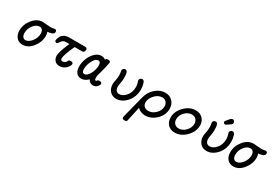

<svg xmlns="http://www.w3.org/2000/svg" viewBox="49 -1643 4148 2898"><g transform="rotate(30 2123.0 -194.0)"><path d="M85.9 -162.1Q85.9 -268.1 158.9 -358.2Q231.9 -448.2 331.1 -448.2Q354 -448.2 398.9 -443.1Q443.8 -438 465.8 -438Q491.7 -438 513.4 -443.1Q535.2 -448.2 539.1 -448.2Q553.2 -448.2 562.5 -438.2Q571.8 -428.2 571.8 -415Q571.8 -382.8 537.4 -369.4Q502.9 -356 460.9 -355Q473.1 -318.8 473.1 -284.2Q473.1 -179.2 400.1 -87.6Q327.1 3.9 230 3.9Q165 3.9 125.5 -41.5Q85.9 -86.9 85.9 -162.1ZM170.9 -168Q170.9 -124 189 -101.6Q207 -79.1 235.8 -79.1Q290 -79.1 339.6 -142.1Q389.2 -205.1 389.2 -278.8Q389.2 -316.9 372.1 -340.3Q355 -363.8 321.8 -363.8Q266.6 -363.8 218.8 -303.5Q170.9 -243.2 170.9 -168Z M632.8 -306.2Q632.8 -317.4 638.9 -335.7Q645 -354 659.4 -380.6Q673.8 -407.2 706.8 -425.5Q739.7 -443.8 786.1 -443.8H1068.8Q1089.8 -443.8 1097.4 -433.8Q1105 -423.8 1105 -415Q1103 -375 1082 -363.8Q1073.2 -359.9 1060.1 -359.9H933.1Q890.1 -270 869.1 -205.6Q848.1 -141.1 848.1 -119.1Q848.1 -80.1 881.8 -80.1Q900.9 -80.1 920.4 -92.5Q939.9 -105 946.8 -122.1Q954.6 -140.1 961.7 -144Q968.8 -147.9 986.8 -147.9H994.1Q1031.2 -147.9 1030.8 -119.1Q1030.8 -83 984.9 -39.6Q939 3.9 873 3.9Q823.2 3.9 793 -30Q762.7 -64 762.7 -113.8Q762.7 -181.6 841.8 -359.9H773.9Q752 -359.9 732.9 -346.2Q715.8 -333 703.4 -314.9Q690.9 -296.9 682.9 -286.9Q674.8 -276.9 663.1 -276.9Q651.9 -276.9 642.3 -284.9Q632.8 -293 632.8 -306.2Z M1137.7 -142.1Q1137.7 -209 1163.8 -278.6Q1189.9 -348.1 1241 -398.2Q1292 -448.2 1353 -448.2H1356Q1394 -448.2 1425.8 -422.9Q1429.7 -439.9 1439.7 -444.1Q1449.7 -448.2 1470.7 -448.2H1473.6Q1493.7 -448.2 1501.2 -438.7Q1508.8 -429.2 1508.8 -418.9Q1508.8 -414.1 1492.7 -343Q1476.6 -272 1473.6 -263.2Q1466.8 -237.3 1459.2 -211.7Q1451.7 -186 1448.7 -176Q1445.8 -166 1443.8 -152.6Q1441.9 -139.2 1441.9 -122.1Q1441.9 -79.1 1463.9 -79.1Q1469.7 -79.1 1473.1 -83Q1476.6 -86.9 1478.8 -92.5Q1481 -98.1 1490 -102.1Q1499 -106 1515.6 -106Q1556.6 -106 1556.6 -76.2Q1556.6 -52.2 1529.3 -24.2Q1502 3.9 1461.9 3.9Q1399.9 3.9 1375 -51.8Q1314.9 4.4 1254.9 3.9Q1197.8 3.9 1167.7 -36.1Q1137.7 -76.2 1137.7 -142.1ZM1219.7 -145Q1219.7 -80.1 1260.7 -80.1Q1311.5 -80.1 1349.6 -155Q1387.7 -230 1387.7 -297.9Q1387.7 -364.7 1345.7 -365.2Q1296.9 -365.2 1258.3 -291Q1219.7 -216.8 1219.7 -145Z M1709.5 -166Q1709.5 -191.9 1719.5 -237.5Q1729.5 -283.2 1729.5 -321.8Q1729.5 -350.6 1724.6 -377.7Q1719.7 -404.8 1719.7 -409.2Q1719.7 -427.2 1733.6 -439.7Q1747.6 -452.1 1765.6 -452.1Q1789.6 -452.1 1801.5 -425.5Q1813.5 -398.9 1813.5 -329.1Q1813.5 -284.2 1804.2 -236.1Q1794.9 -188 1794.9 -171.9Q1794.9 -131.8 1813.7 -106Q1832.5 -80.1 1870.6 -80.1Q1928.7 -80.1 1982.7 -142.1Q2036.6 -204.1 2036.6 -299.8Q2036.6 -337.9 2025.6 -370.8Q2014.6 -403.8 2014.6 -408.2Q2014.6 -425.3 2028.6 -438.7Q2042.5 -452.1 2060.5 -452.1Q2079.6 -452.1 2088.6 -440.7Q2097.7 -429.2 2104.5 -408.2Q2120.6 -360.4 2120.6 -306.2Q2120.6 -173.3 2040.8 -84.7Q1960.9 3.9 1863.8 3.9Q1794.9 3.9 1752.2 -43.5Q1709.5 -90.8 1709.5 -166Z M2095.7 192.9Q2095.7 189.9 2096.2 187.5Q2096.7 185.1 2097.7 181.6Q2098.6 178.2 2098.6 175.8L2193.8 -201.2Q2220.7 -310.1 2290.5 -374Q2371.6 -448.2 2467.8 -448.2Q2544.9 -448.2 2593.3 -397.7Q2641.6 -347.2 2641.6 -268.1Q2641.6 -158.2 2556.6 -77.1Q2471.7 3.9 2368.7 3.9Q2331.5 3.9 2299.6 -9Q2267.6 -22 2258.5 -29.5Q2249.5 -37.1 2233.4 -51.8Q2231.4 -43.9 2227.5 -25.4Q2223.6 -6.8 2211.2 49.6Q2198.7 106 2180.7 189.9Q2177.7 201.2 2175.8 206.5Q2173.8 211.9 2165.8 217Q2157.7 222.2 2143.6 222.2H2133.8Q2095.7 221.7 2095.7 192.9ZM2276.4 -173.8Q2276.4 -130.9 2303.5 -105.5Q2330.6 -80.1 2374.5 -80.1Q2442.4 -80.1 2499.5 -135Q2556.6 -189.9 2556.6 -262.2Q2556.6 -306.2 2531 -335Q2505.4 -363.8 2460.4 -363.8Q2390.6 -363.8 2333.5 -301.8Q2276.4 -239.7 2276.4 -173.8Z M2718.8 -165Q2718.8 -273.9 2806.2 -361.1Q2893.6 -448.2 2998.5 -448.2Q3072.8 -448.2 3119.1 -400.6Q3165.5 -353 3165.5 -279.8Q3165.5 -171.9 3078.1 -84Q2990.7 3.9 2884.3 3.9Q2808.1 3.9 2763.4 -43.9Q2718.8 -91.8 2718.8 -165ZM2804.7 -185.1Q2804.7 -139.2 2832 -109.6Q2859.4 -80.1 2906.7 -80.1Q2970.7 -80.1 3024.7 -135.5Q3078.6 -190.9 3078.6 -258.8Q3078.6 -304.7 3051 -334.2Q3023.4 -363.8 2976.6 -363.8Q2910.6 -363.8 2857.7 -307.9Q2804.7 -252 2804.7 -185.1Z M3284.2 -166Q3284.2 -191.9 3294.2 -237.5Q3304.2 -283.2 3304.2 -321.8Q3304.2 -350.6 3299.3 -377.7Q3294.4 -404.8 3294.4 -409.2Q3294.4 -427.2 3308.3 -439.7Q3322.3 -452.1 3340.3 -452.1Q3364.3 -452.1 3376.2 -425.5Q3388.2 -398.9 3388.2 -329.1Q3388.2 -284.2 3378.9 -236.1Q3369.6 -188 3369.6 -171.9Q3369.6 -131.8 3388.4 -106Q3407.2 -80.1 3445.3 -80.1Q3503.4 -80.1 3557.4 -142.1Q3611.3 -204.1 3611.3 -299.8Q3611.3 -337.9 3600.3 -370.8Q3589.4 -403.8 3589.4 -408.2Q3589.4 -425.3 3603.3 -438.7Q3617.2 -452.1 3635.3 -452.1Q3654.3 -452.1 3663.3 -440.7Q3672.4 -429.2 3679.2 -408.2Q3695.3 -360.4 3695.3 -306.2Q3695.3 -173.3 3615.5 -84.7Q3535.6 3.9 3438.5 3.9Q3369.6 3.9 3326.9 -43.5Q3284.2 -90.8 3284.2 -166ZM3452.1 -514.2Q3452.1 -516.1 3452.1 -518.1Q3452.1 -520 3452.6 -521.5Q3453.1 -522.9 3454.6 -524.9Q3456.1 -526.9 3457 -528.8Q3458 -530.8 3460.7 -534.4Q3463.4 -538.1 3465.3 -540.5Q3467.3 -543 3471.7 -548.1Q3476.1 -553.2 3479.7 -557.1Q3483.4 -561 3489.7 -568.6Q3496.1 -576.2 3502 -583Q3524.9 -609.9 3545.4 -609.9Q3562.5 -609.9 3573.7 -597.9Q3585 -585.9 3585 -569.8Q3585 -564 3584 -559.1Q3583 -554.2 3579.1 -549.1Q3575.2 -543.9 3572.3 -540.5Q3569.3 -537.1 3561.8 -531Q3554.2 -524.9 3548.6 -521.5Q3543 -518.1 3531.5 -510.5Q3520 -502.9 3513.2 -498Q3511.2 -497.1 3504.6 -491.9Q3498 -486.8 3493.2 -484.9Q3488.3 -482.9 3482.4 -482.9Q3469.2 -482.9 3460.7 -492.4Q3452.1 -502 3452.1 -514.2Z M3760.3 -162.1Q3760.3 -268.1 3833.3 -358.2Q3906.2 -448.2 4005.4 -448.2Q4028.3 -448.2 4073.2 -443.1Q4118.2 -438 4140.1 -438Q4166 -438 4187.7 -443.1Q4209.5 -448.2 4213.4 -448.2Q4227.5 -448.2 4236.8 -438.2Q4246.1 -428.2 4246.1 -415Q4246.1 -382.8 4211.7 -369.4Q4177.2 -356 4135.3 -355Q4147.5 -318.8 4147.5 -284.2Q4147.5 -179.2 4074.5 -87.6Q4001.5 3.9 3904.3 3.9Q3839.4 3.9 3799.8 -41.5Q3760.3 -86.9 3760.3 -162.1ZM3845.2 -168Q3845.2 -124 3863.3 -101.6Q3881.3 -79.1 3910.2 -79.1Q3964.4 -79.1 4013.9 -142.1Q4063.5 -205.1 4063.5 -278.8Q4063.5 -316.9 4046.4 -340.3Q4029.3 -363.8 3996.1 -363.8Q3940.9 -363.8 3893.1 -303.5Q3845.2 -243.2 3845.2 -168Z"/></g></svg>

Font: CMU Typewriter Text
Style: BoldItalic
Weight: 700
Italic angle: -14.04°
Version: Version 0.7.0